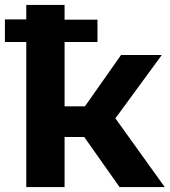

<svg xmlns="http://www.w3.org/2000/svg" viewBox="-33 -762 693 782"><path d="M454 0H638L437 -280L626 -538H460L313 -329H230V-591H364V-682H230V-742H74V-683H-13V-591H74V0H230V-204H310Z"/></svg>

Font: Talent SemiBold
Style: Bold
Weight: 700
Designer: Mike Powis
Version: Version 1.001;hotconv 1.0.109;makeotfexe 2.5.65596